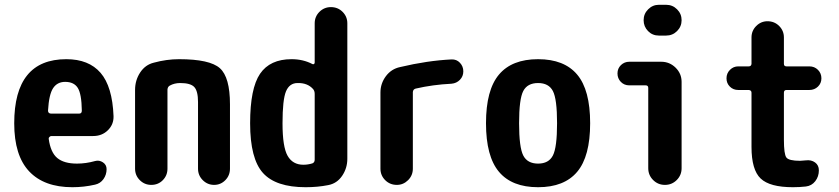

<svg xmlns="http://www.w3.org/2000/svg" viewBox="-20 -780 3540 810"><path d="M314.5 -300.8Q325.2 -300.8 325.2 -313.5Q324.2 -383.8 308.1 -409.2Q292 -434.6 254.9 -434.6Q221.7 -434.6 204.1 -408.2Q186.5 -381.8 182.6 -313.5Q182.6 -301.8 194.3 -300.8ZM259.8 -530.3Q354.5 -530.3 404.3 -472.7Q454.1 -415 459 -290Q460 -254.9 435.1 -230.5Q410.2 -206.1 373 -206.1H196.3Q192.4 -206.1 188.5 -202.1Q184.6 -198.2 185.5 -194.3Q193.4 -136.7 221.7 -113.3Q250 -89.8 304.7 -89.8Q342.8 -89.8 380.9 -100.6Q398.4 -105.5 414.1 -95.2Q429.7 -85 429.7 -66.4Q429.7 -43 416.5 -24.4Q403.3 -5.9 380.9 -1Q334 9.8 285.2 9.8Q166 9.8 103 -57.1Q40 -124 40 -259.8Q40 -530.3 259.8 -530.3Z M735.4 -530.3Q865.2 -530.3 907.7 -492.2Q950.2 -454.1 950.2 -339.8V-68.4Q950.2 -40 930.7 -20Q911.1 0 883.3 0Q855.5 0 835.4 -20Q815.4 -40 815.4 -68.4V-349.6Q815.4 -395.5 799.8 -412.6Q784.2 -429.7 740.2 -429.7Q715.8 -429.7 696.3 -418.9Q687.5 -414.1 686.5 -402.3V-68.4Q686.5 -40 667 -20Q647.5 0 618.2 0Q589.8 0 569.8 -20Q549.8 -40 549.8 -68.4V-400.4Q549.8 -441.4 571.3 -474.1Q592.8 -506.8 628.9 -515.6Q682.6 -530.3 735.4 -530.3Z M1307.6 -106.4V-383.8Q1307.6 -396.5 1300.8 -404.3Q1277.3 -430.7 1235.4 -429.7Q1201.2 -429.7 1186.5 -394.5Q1171.9 -359.4 1171.9 -259.8Q1171.9 -160.2 1193.4 -122.6Q1214.8 -85 1259.8 -85Q1279.3 -85 1297.9 -90.8Q1307.6 -94.7 1307.6 -106.4ZM1376 -750Q1405.3 -750 1425.3 -730Q1445.3 -710 1445.3 -681.6V-110.4Q1445.3 -70.3 1423.3 -38.1Q1401.4 -5.9 1364.3 1Q1320.3 9.8 1269.5 9.8Q1143.6 9.8 1089.4 -50.3Q1035.2 -110.4 1035.2 -259.8Q1035.2 -407.2 1077.1 -468.8Q1119.1 -530.3 1210 -530.3Q1258.8 -530.3 1297.9 -509.8Q1300.8 -507.8 1304.2 -509.8Q1307.6 -511.7 1307.6 -515.6V-681.6Q1307.6 -710 1327.6 -730Q1347.7 -750 1376 -750Z M1884.8 -529.3Q1906.2 -530.3 1920.4 -515.1Q1934.6 -500 1934.6 -479Q1934.6 -458 1920.4 -443.4Q1906.2 -428.7 1884.8 -426.8Q1805.7 -422.9 1733.4 -406.2Q1722.7 -403.3 1721.7 -391.6V-68.4Q1721.7 -40 1701.7 -20Q1681.6 0 1654.3 0Q1625 0 1605 -20Q1585 -40 1585 -68.4V-389.6Q1585 -427.7 1607.9 -458.5Q1630.9 -489.3 1668 -497.1Q1783.2 -524.4 1884.8 -529.3Z M2187.5 -124Q2205.1 -89.8 2250 -89.8Q2294.9 -89.8 2312.5 -124Q2330.1 -158.2 2330.1 -260.3Q2330.1 -362.3 2312.5 -396Q2294.9 -429.7 2250 -429.7Q2205.1 -429.7 2187.5 -396Q2169.9 -362.3 2169.9 -260.3Q2169.9 -158.2 2187.5 -124ZM2085 -465.3Q2139.6 -530.3 2250 -530.3Q2360.4 -530.3 2415 -465.3Q2469.7 -400.4 2469.7 -260.3Q2469.7 -120.1 2415 -55.2Q2360.4 9.8 2250 9.8Q2139.6 9.8 2085 -55.2Q2030.3 -120.1 2030.3 -260.3Q2030.3 -400.4 2085 -465.3Z M2769.5 -519.5Q2804.7 -519.5 2830.1 -494.6Q2855.5 -469.7 2855.5 -434.6V-70.3Q2855.5 -41 2835 -20.5Q2814.5 0 2785.2 0Q2755.9 0 2735.4 -20.5Q2714.8 -41 2714.8 -70.3V-409.2Q2714.8 -419.9 2704.1 -419.9H2634.8Q2613.3 -419.9 2599.1 -434.6Q2585 -449.2 2585 -470.2Q2585 -491.2 2599.6 -505.4Q2614.3 -519.5 2634.8 -519.5ZM2790 -759.8Q2817.4 -759.8 2836.4 -740.7Q2855.5 -721.7 2855.5 -694.8Q2855.5 -668 2836.4 -648.9Q2817.4 -629.9 2790 -629.9H2759.8Q2732.4 -629.9 2713.9 -648.9Q2695.3 -668 2695.3 -694.8Q2695.3 -721.7 2714.4 -740.7Q2733.4 -759.8 2759.8 -759.8Z M3297.9 -400.4Q3287.1 -400.4 3287.1 -388.7V-190.4Q3287.1 -129.9 3297.4 -115.7Q3307.6 -101.6 3355.5 -101.6Q3362.3 -101.6 3379.9 -103.5Q3402.3 -106.4 3418.5 -94.7Q3434.6 -83 3434.6 -61.5Q3434.6 -35.2 3419.4 -15.6Q3404.3 3.9 3379.9 6.8Q3353.5 9.8 3325.2 9.8Q3227.5 9.8 3189 -26.9Q3150.4 -63.5 3150.4 -160.2V-388.7Q3150.4 -399.4 3138.7 -400.4H3094.7Q3073.2 -400.4 3059.1 -414.6Q3044.9 -428.7 3044.9 -449.7Q3044.9 -470.7 3059.6 -485.4Q3074.2 -500 3094.7 -500H3138.7Q3149.4 -500 3150.4 -510.7V-622.1Q3150.4 -650.4 3170.4 -670.4Q3190.4 -690.4 3217.8 -690.4Q3247.1 -690.4 3267.1 -670.4Q3287.1 -650.4 3287.1 -622.1V-510.7Q3287.1 -500 3297.9 -500H3394.5Q3416 -500 3430.7 -485.4Q3445.3 -470.7 3445.3 -449.7Q3445.3 -428.7 3430.7 -414.6Q3416 -400.4 3394.5 -400.4Z"/></svg>

Font: Rounded-X Mgen+ 1mn bold
Style: Bold
Weight: 700
Designer: [Source Han Sans]
Ryoko NISHIZUKA  (kana & ideographs); Paul D. Hunt (Latin, Greek & Cyrillic); Wenlong ZHANG  (bopomofo
Version: Version 1.059.20150602